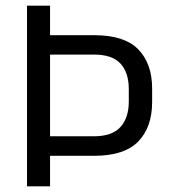

<svg xmlns="http://www.w3.org/2000/svg" viewBox="-20 -659 600 679"><path d="M129.5 -108V-177H311Q376.5 -177 406 -209.8Q435.5 -242.5 435.5 -300V-343.5Q435.5 -402 406.2 -434Q377 -466 312 -466H129V-534.5H313.5Q420.5 -534.5 469.2 -484.2Q518 -434 518 -346V-298Q518 -209 468.8 -158.5Q419.5 -108 313 -108ZM75.5 0V-639H157V-517.5V-486.5V-151.5V-129.5V0Z"/></svg>

Font: Anek Tamil
Style: Regular
Weight: 400
Designer: Aadarsh Rajan (Tamil), Yesha Goshar (Latin)
Foundry: Ek Type
Version: Version 1.003